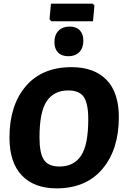

<svg xmlns="http://www.w3.org/2000/svg" viewBox="-20 -1024 682 1055"><path d="M489 -1004 499 -994 491 -907H262L252 -918L260 -1004ZM362 -878Q399 -878 418.5 -857.5Q438 -837 438 -800Q438 -761 416 -738Q394 -715 356 -715Q319 -715 299 -735.5Q279 -756 279 -793Q279 -832 301.5 -855Q324 -878 362 -878ZM373 -655Q497 -655 565 -585.5Q633 -516 633 -380Q633 -203 543 -96Q453 11 291 11Q168 11 100 -60Q32 -131 32 -268Q32 -445 121.5 -550Q211 -655 373 -655ZM355 -527Q277 -527 237 -468.5Q197 -410 197 -269Q197 -182 221.5 -145.5Q246 -109 307 -109Q385 -109 425 -168Q465 -227 465 -369Q465 -455 440.5 -491Q416 -527 355 -527Z"/></svg>

Font: Alegreya Sans SC ExtraBold
Style: Italic
Weight: 800
Italic angle: -7°
Designer: Juan Pablo del Peral
Foundry: Huerta Tipografica
Version: Version 2.007